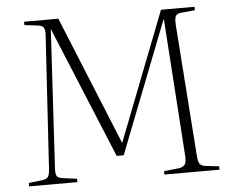

<svg xmlns="http://www.w3.org/2000/svg" viewBox="-51 -784 1031 844"><g transform="rotate(-5 464.0 -361.5)"><path d="M44 0V-15L104 -22Q125 -25 131 -36Q137 -47 138 -74L174 -653Q176 -680 169 -689.5Q162 -699 143 -701L85 -708V-723H236L467 -157H469L689 -723H837V-708L776 -702Q760 -701 753 -691.5Q746 -682 748 -651L790 -71Q792 -42 799.5 -33Q807 -24 823 -22L884 -15V0H641V-15L707 -22Q722 -24 731.5 -33.5Q741 -43 739 -74L698 -681H697L470 -100H439L200 -679H199L164 -68Q163 -47 167.5 -36.5Q172 -26 195 -23L257 -15V0Z"/></g></svg>

Font: Literata 60pt ExtraLight
Style: Regular
Weight: 250
Designer: Latin by Veronika Burian and Jose Scaglione. Greek by Irene Vlachou. Cyrillic by Vera Evstafieva.
Foundry: TypeTogether
Version: Version 3.103;gftools[0.9.29]